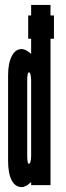

<svg xmlns="http://www.w3.org/2000/svg" viewBox="-20 -755 271 783"><path d="M68 8Q86 8 107 -13V0H186V-597H200V-692H186V-735H107V-692H95V-597H107V-535Q85 -555 68 -555Q43 -555 28 -526Q13 -497 13 -448V-99Q13 -48 27.5 -20Q42 8 68 8ZM98 -87Q91 -87 91 -120V-427Q91 -460 98 -460Q102 -460 104.5 -450.5Q107 -441 107 -427V-120Q107 -106 104.5 -96.5Q102 -87 98 -87Z"/></svg>

Font: League Gothic Condensed
Style: Regular
Weight: 400
Width: 3
Designer: The League of Moveable Type
Version: Version 1.600; ttfautohint (v1.8.3)